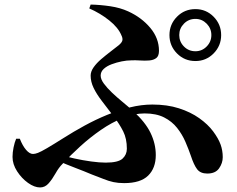

<svg xmlns="http://www.w3.org/2000/svg" viewBox="-20 -788 1040 843"><path d="M838 -520Q790 -520 757 -553.5Q724 -587 724 -634Q724 -681 757 -714.5Q790 -748 838 -748Q885 -748 918 -714.5Q951 -681 951 -634Q951 -587 918 -553.5Q885 -520 838 -520ZM525 16Q499 16 478 11.5Q457 7 435 -2Q413 -11 383 -22Q350 -36 310.5 -51Q271 -66 230 -84L243 -109Q271 -100 307.5 -92Q344 -84 380.5 -79Q417 -74 444 -74Q499 -74 518 -91.5Q537 -109 537 -135Q537 -179 521 -211Q505 -243 479 -277Q450 -315 427 -345Q404 -375 391 -402Q378 -429 378 -456Q378 -474 391 -492.5Q404 -511 424.5 -528.5Q445 -546 466 -562Q487 -578 502 -590Q516 -602 517.5 -611.5Q519 -621 513 -633Q499 -667 459.5 -698.5Q420 -730 372 -751L378 -768Q421 -767 464.5 -760.5Q508 -754 543 -738Q602 -711 640 -665.5Q678 -620 678 -565Q678 -542 666 -533Q654 -524 635 -522.5Q616 -521 594.5 -522.5Q573 -524 556 -523Q537 -523 514.5 -518.5Q492 -514 470.5 -506Q449 -498 435.5 -485.5Q422 -473 422 -456Q422 -440 436 -421Q450 -402 471.5 -381.5Q493 -361 518 -340.5Q543 -320 565 -300Q618 -252 641 -204.5Q664 -157 664 -107Q664 -50 630.5 -17Q597 16 525 16ZM156 35Q131 35 103 15Q75 -5 55 -36Q35 -67 35 -99Q35 -118 39.5 -140.5Q44 -163 51 -179H67Q79 -148 94.5 -130Q110 -112 125 -112Q134 -112 147 -117Q160 -122 186.5 -137.5Q213 -153 259 -182Q303 -210 351.5 -236.5Q400 -263 450 -283.5Q500 -304 550.5 -316.5Q601 -329 649 -329Q714 -329 765.5 -312.5Q817 -296 855 -269Q893 -242 916 -211Q939 -180 948.5 -153.5Q958 -127 958 -98Q958 -72 942 -49Q926 -26 890 -26Q860 -26 845.5 -45Q831 -64 818 -104Q808 -133 794 -165.5Q780 -198 757.5 -226.5Q735 -255 700.5 -272.5Q666 -290 615 -290Q569 -290 519.5 -270Q470 -250 423 -217.5Q376 -185 333 -146Q290 -107 254 -68Q238 -52 224 -27Q210 -2 194 16.5Q178 35 156 35ZM838 -563Q867 -563 887.5 -584Q908 -605 908 -634Q908 -663 887.5 -684Q867 -705 838 -705Q808 -705 787.5 -684Q767 -663 767 -634Q767 -605 787.5 -584Q808 -563 838 -563Z"/></svg>

Font: Noto Serif JP ExtraLight ExtraBold
Style: Regular
Weight: 800
Version: Version 2.003-H1;hotconv 1.1.1;makeotfexe 2.6.0